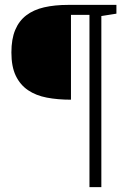

<svg xmlns="http://www.w3.org/2000/svg" viewBox="-20 -691 526 790"><path d="M397 -625V79.1H348.1V-629.9H272V-280.8Q217.8 -280.8 172.9 -289.3Q127.9 -297.9 95.5 -319.8Q63 -341.8 44.9 -379.4Q26.9 -417 26.9 -475.1Q26.9 -530.3 42.5 -567.6Q58.1 -605 88.1 -627.9Q118.2 -650.9 161.6 -660.9Q205.1 -670.9 261.2 -670.9H459V-634.8Z"/></svg>

Font: Charis SIL Eur
Style: Regular
Weight: 400
Foundry: SIL International
Version: Version 5.000